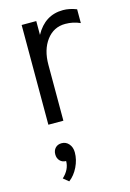

<svg xmlns="http://www.w3.org/2000/svg" viewBox="-124 -584 636 939"><g transform="rotate(-15 194.5 -114.5)"><path d="M293 -523Q325 -523 361 -509V-439Q326 -455 286 -455Q227 -455 191 -407Q155 -359 155 -283V0H79V-505H153V-435Q201 -523 293 -523ZM117 194Q98 194 86 181.5Q74 169 74 149Q74 129 86 116.5Q98 104 118 104Q140 104 154.5 121Q169 138 169 164Q169 201 151.5 237Q134 273 106 294L79 272Q117 237 117 194Z"/></g></svg>

Font: Metropolitano
Style: Regular
Weight: 400
Designer: Fonts by Alex Slobzheninov & Chris M. Simpson / Changes by Cristiano Sobral
Foundry: Fonts by Alex Slobzheninov & Chris M. Simpson / Changes by Cristiano Sobral
Version: Version 1.00;August 30, 2020;FontCreator 13.0.0.2681 64-bit